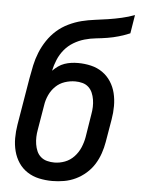

<svg xmlns="http://www.w3.org/2000/svg" viewBox="-53 -777 606 827"><g transform="rotate(5 250.0 -363.5)"><path d="M204 8Q175 8 147 2Q119 -4 96 -19Q73 -34 58 -56.5Q43 -79 36 -106Q29 -133 29 -162Q29 -191 34 -221L68 -424Q73 -453 79 -481Q85 -509 96 -536.5Q107 -564 124 -589.5Q141 -615 163.5 -635Q186 -655 214 -668.5Q242 -682 270 -689Q298 -696 326.5 -699.5Q355 -703 384 -707.5Q413 -712 441.5 -718.5Q470 -725 497 -735L484 -655Q460 -645 436 -638Q412 -631 387.5 -627Q363 -623 338.5 -620.5Q314 -618 289.5 -611Q265 -604 242.5 -590.5Q220 -577 203.5 -557Q187 -537 177 -513Q167 -489 162 -465Q173 -476 185.5 -485Q198 -494 212.5 -499Q227 -504 241.5 -506Q256 -508 271 -508Q300 -508 327.5 -501.5Q355 -495 377 -479.5Q399 -464 413.5 -441.5Q428 -419 434.5 -392.5Q441 -366 441 -337Q441 -308 436 -279L419 -179Q415 -155 406.5 -130Q398 -105 384 -82.5Q370 -60 349.5 -42Q329 -24 305 -12.5Q281 -1 255 3.5Q229 8 204 8ZM206 -72Q229 -72 251.5 -80.5Q274 -89 291 -107Q308 -125 317.5 -147.5Q327 -170 331 -193L347 -293Q350 -309 350.5 -325Q351 -341 348.5 -356.5Q346 -372 340 -386Q334 -400 323 -410Q312 -420 297 -424Q282 -428 266 -428Q243 -428 220.5 -420.5Q198 -413 181 -396.5Q164 -380 154 -358Q144 -336 141 -314L123 -207Q120 -191 119.5 -175Q119 -159 121.5 -143.5Q124 -128 130 -114Q136 -100 147.5 -90Q159 -80 174.5 -76Q190 -72 206 -72Z"/></g></svg>

Font: Iosevka SS18 Medium
Style: Italic
Weight: 500
Italic angle: -9°
Monospace: yes
Designer: Belleve Invis
Foundry: Belleve Invis
Version: Version 25.1.1; ttfautohint (v1.8.4)